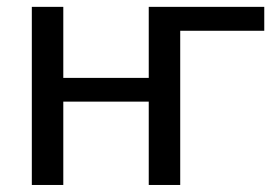

<svg xmlns="http://www.w3.org/2000/svg" viewBox="-20 -526 786 546"><path d="M731.5 -438.5H492.5V0H403V-237H160V0H70.5V-506.5H160V-304.5H403V-506.5H731.5Z"/></svg>

Font: Lato 2
Style: Regular
Weight: 400
Designer: Lukasz Dziedzic with Adam Twardoch and Botio Nikoltchev
Foundry: tyPoland Lukasz Dziedzic
Version: Version 2.015; 2015-08-06; http://www.latofonts.com/